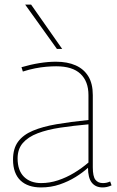

<svg xmlns="http://www.w3.org/2000/svg" viewBox="-20 -810 514 840"><path d="M37 -112Q37 -160 59 -190Q81 -220 123.5 -238Q166 -256 227 -266.5Q288 -277 367 -285V-394Q367 -454 332 -487Q297 -520 226 -520Q206 -520 182.5 -518Q159 -516 133.5 -511Q108 -506 80 -497L74 -516Q115 -528 153 -534Q191 -540 225 -540Q275 -540 311 -524Q347 -508 366.5 -476Q386 -444 386 -394V-78Q386 -38 397.5 -23.5Q409 -9 430 -9Q438 -9 445.5 -10.5Q453 -12 462 -16L468 1Q457 6 447.5 8Q438 10 429 10Q398 10 381.5 -11Q365 -32 365 -76Q342 -55 310.5 -35.5Q279 -16 241 -3Q203 10 159 10Q131 10 108.5 2.5Q86 -5 70 -20Q54 -35 45.5 -58Q37 -81 37 -112ZM57 -117Q57 -64 85 -36.5Q113 -9 160 -9Q197 -9 233.5 -21Q270 -33 304 -53.5Q338 -74 367 -99V-266Q300 -260 243.5 -251.5Q187 -243 145 -227Q103 -211 80 -184.5Q57 -158 57 -117ZM229 -596 90 -790H116L252 -596Z"/></svg>

Font: Georama ExtraCondensed Thin Thin
Style: Regular
Weight: 250
Version: Version 1.001